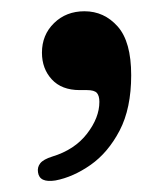

<svg xmlns="http://www.w3.org/2000/svg" viewBox="-20 -159 294 341"><path d="M121.5 1Q89.5 1 72 -18Q54.5 -37 54.5 -65.5Q54.5 -97 76 -118Q97.5 -139 130 -139Q165 -139 189 -112Q213 -85 213 -25.5Q213 33.5 192.5 72.8Q172 112 141 133.8Q110 155.5 78.5 161.5Q50 166 47.5 147Q46 138 51.5 131Q57 124 73 119Q112.5 107 134.5 78.5Q156.5 50 156.5 22Q156.5 11 152 6Q147.5 1 134.5 1Z"/></svg>

Font: Fraunces 9pt Soft
Style: Regular
Weight: 400
Version: Version 1.000;[0bf87f6ff]